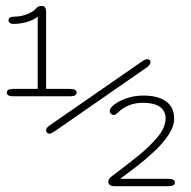

<svg xmlns="http://www.w3.org/2000/svg" viewBox="-20 -642 659 662"><path d="M25.5 -310Q3.5 -310 3.5 -322.5Q3.5 -335.5 25.5 -335.5H110V-584.5Q94.5 -572 71.2 -565.8Q48 -559.5 25.5 -559.5Q19.5 -559.5 14.5 -562.5Q9.5 -565.5 9.5 -572Q9.5 -579 15 -581.8Q20.5 -584.5 27 -584.5Q51 -584.5 72.2 -592.5Q93.5 -600.5 104.5 -613Q108.5 -617.5 113.2 -619.5Q118 -621.5 123.5 -621.5Q132.5 -621.5 135.8 -615.8Q139 -610 139 -600V-335.5H222Q244 -335.5 244 -322.5Q244 -310 222 -310ZM150.5 -181Q146 -181 142.5 -184.2Q139 -187.5 139 -192.5Q139 -198.5 143.2 -202.8Q147.5 -207 151 -209.5L466.5 -428Q473.5 -433 478.8 -435.5Q484 -438 488 -438Q493 -438 496 -435.2Q499 -432.5 499 -427.5Q499 -418.5 486 -409.5L172.5 -192Q165.5 -187 160 -184Q154.5 -181 150.5 -181ZM580.5 -233.5Q580.5 -206.5 561.8 -178Q543 -149.5 513.8 -121.8Q484.5 -94 452.5 -69.2Q420.5 -44.5 394.5 -25.5H561Q583 -25.5 583 -12.5Q583 0 561 0H375.5Q365.5 0 359.5 -3.8Q353.5 -7.5 353.5 -15Q353.5 -20.5 356.5 -25.2Q359.5 -30 366.5 -35Q412 -69 454.2 -103Q496.5 -137 523.8 -170Q551 -203 551 -233.5Q551 -260 530.8 -273.8Q510.5 -287.5 473 -287.5Q444 -287.5 422.8 -278Q401.5 -268.5 389 -256Q384.5 -251.5 380.2 -248.5Q376 -245.5 372 -245.5Q367 -245.5 362.8 -249.5Q358.5 -253.5 358.5 -258.5Q358.5 -262.5 360.8 -267.2Q363 -272 366.5 -275Q382.5 -290.5 411.5 -301.5Q440.5 -312.5 474.5 -312.5Q525 -312.5 552.8 -292.2Q580.5 -272 580.5 -233.5Z"/></svg>

Font: Sono ExtraLight Monospace ExtraLight
Style: Regular
Weight: 250
Version: Version 2.112